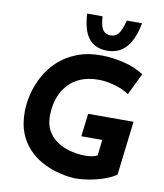

<svg xmlns="http://www.w3.org/2000/svg" viewBox="-102 -1053 977 1146"><g transform="rotate(10 386.0 -479.5)"><path d="M678 -56Q659 -40 617.5 -24Q576 -8 526.5 1.5Q477 11 432 11Q414 11 380.5 6Q347 1 306 -11.5Q265 -24 223 -47.5Q181 -71 145.5 -108.5Q110 -146 88.5 -200Q67 -254 67 -328Q67 -379 80.5 -435.5Q94 -492 123.5 -546.5Q153 -601 199.5 -644.5Q246 -688 312 -714Q378 -740 466 -739Q528 -738 596 -722Q664 -706 719 -671L655 -539Q616 -565 563 -579.5Q510 -594 464 -593Q406 -592 364 -575Q322 -558 294 -530Q266 -502 249.5 -468.5Q233 -435 226 -399.5Q219 -364 219 -333Q219 -280 238 -244.5Q257 -209 287.5 -186.5Q318 -164 351 -152.5Q384 -141 413.5 -137Q443 -133 459 -133Q483 -132 504 -135.5Q525 -139 541 -147L552 -243H425L442 -382H717ZM476 -773Q441 -775 415 -788.5Q389 -802 371.5 -826.5Q354 -851 344.5 -886.5Q335 -922 332 -970H425Q428 -939 433.5 -916Q439 -893 452 -880.5Q465 -868 488 -866Q511 -865 526.5 -876Q542 -887 553 -911Q564 -935 573 -970H665Q651 -896 624.5 -851.5Q598 -807 560.5 -788.5Q523 -770 476 -773Z"/></g></svg>

Font: Josefin Sans Thin
Style: Bold Italic
Weight: 700
Italic angle: -7°
Version: Version 2.000